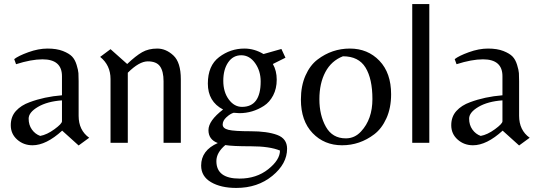

<svg xmlns="http://www.w3.org/2000/svg" viewBox="-20 -703 2652 945"><path d="M285 -106V-209Q213 -204 167 -177Q121 -150 121 -119Q121 -88 137 -65.5Q153 -43 178 -34Q211 -40 248 -67Q285 -94 285 -106ZM367 -133Q367 -62 419 -25L367 13L286 -60Q207 12 140 12Q96 12 64.5 -16Q33 -44 33 -86.5Q33 -129 58.5 -157Q84 -185 126 -200Q198 -227 285 -234V-328Q285 -411 189 -411Q134 -411 59 -387L50 -412Q70 -428 119.5 -446Q169 -464 214 -464Q259 -464 289.5 -452Q320 -440 334.5 -425Q349 -410 357 -384Q365 -358 366 -343Q367 -328 367 -303Z M870 -313V0H785V-303Q785 -352 767.5 -376.5Q750 -401 707.5 -401Q665 -401 609 -345V0H524V-314Q524 -382 473 -423L524 -461L606 -388Q648 -428 679.5 -446Q711 -464 754 -464Q797 -464 833.5 -430Q870 -396 870 -313Z M1393 29Q1393 103 1320.5 162.5Q1248 222 1143 222Q1067 222 1018.5 193.5Q970 165 970 112Q970 37 1052 1Q1006 -16 1006 -62.5Q1006 -109 1078 -164Q1003 -203 1003 -291.5Q1003 -380 1058.5 -422Q1114 -464 1183 -464Q1232 -464 1277 -437L1365 -462L1385 -419L1323 -388Q1342 -355 1342 -311Q1342 -267 1324.5 -233.5Q1307 -200 1279 -182Q1223 -146 1158 -146Q1148 -146 1130 -148Q1113 -143 1094.5 -126Q1076 -109 1076 -90Q1076 -71 1104.5 -64Q1133 -57 1214 -57Q1295 -57 1344 -39Q1393 -21 1393 29ZM1171 -177Q1263 -177 1263 -302Q1263 -354 1235.5 -392.5Q1208 -431 1167.5 -431Q1127 -431 1103 -396Q1079 -361 1079 -305.5Q1079 -250 1106 -213.5Q1133 -177 1171 -177ZM1159 176Q1242 176 1300 130Q1358 84 1358 38Q1307 17 1215.5 17Q1124 17 1089 11Q1045 48 1045 90Q1045 176 1159 176Z M1905 -239Q1905 -172 1882 -121Q1859 -70 1822 -42Q1751 12 1663.5 12Q1576 12 1518.5 -48Q1461 -108 1461 -213Q1461 -280 1483.5 -331Q1506 -382 1543 -410Q1614 -464 1702 -464Q1790 -464 1847.5 -404Q1905 -344 1905 -239ZM1682 -22Q1726 -22 1757 -56Q1813 -116 1813 -215.5Q1813 -315 1779 -370.5Q1745 -426 1668 -426Q1611 -404 1581.5 -348.5Q1552 -293 1552 -214.5Q1552 -136 1584 -79Q1616 -22 1682 -22Z M2093 -683V0H2009V-683Z M2453 -106V-209Q2381 -204 2335 -177Q2289 -150 2289 -119Q2289 -88 2305 -65.5Q2321 -43 2346 -34Q2379 -40 2416 -67Q2453 -94 2453 -106ZM2535 -133Q2535 -62 2587 -25L2535 13L2454 -60Q2375 12 2308 12Q2264 12 2232.5 -16Q2201 -44 2201 -86.5Q2201 -129 2226.5 -157Q2252 -185 2294 -200Q2366 -227 2453 -234V-328Q2453 -411 2357 -411Q2302 -411 2227 -387L2218 -412Q2238 -428 2287.5 -446Q2337 -464 2382 -464Q2427 -464 2457.5 -452Q2488 -440 2502.5 -425Q2517 -410 2525 -384Q2533 -358 2534 -343Q2535 -328 2535 -303Z"/></svg>

Font: Belleza
Style: Regular
Weight: 400
Designer: Eduardo Rodriguez Tunni
Foundry: Eduardo Rodriguez Tunni
Version: Version 1.001